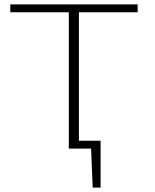

<svg xmlns="http://www.w3.org/2000/svg" viewBox="-20 -678 706 876"><path d="M331 0V-36H439L418 0ZM403 178 394 -36H439V178ZM294 0V-658H340V0ZM27 -622V-658H608V-622Z"/></svg>

Font: Ysabeau Office ExtraLight
Style: Regular
Weight: 250
Designer: Christian Thalmann (Catharsis Fonts)
Version: Version 2.001;gftools[0.9.30]; featfreeze: tnum,lnum,ss02